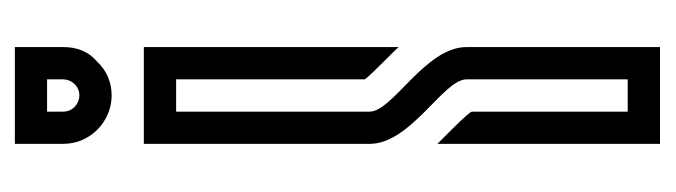

<svg xmlns="http://www.w3.org/2000/svg" viewBox="-332 -540 873 248"><g transform="rotate(-90 104.0 -416.5)"><path d="M104.2 -708.3C120.8 -708.3 136.5 -714.6 147.9 -727.1C160.4 -737.5 166.7 -752.1 166.7 -770.8V-833.3H41.7V-770.8C41.7 -735.3 71.1 -708.3 104.2 -708.3ZM104.2 -750C93.8 -750 83.3 -758.4 83.3 -770.8V-791.7H125V-770.8C125 -760.4 116.6 -750 104.2 -750ZM125 -250V-41.7H83.3V-242.7C83.3 -244.8 76 -253.1 60.4 -268.8L41.7 -287.5V0H166.7V-250C166.7 -303.2 83.3 -345.2 83.3 -375V-625H125V-381.2C132.2 -371.6 163.1 -342.3 166.7 -337.5V-666.7H41.7V-375C41.7 -321.8 125 -279.8 125 -250Z"/></g></svg>

Font: Sportrop
Style: Regular
Weight: 500
Version: Version 0.9